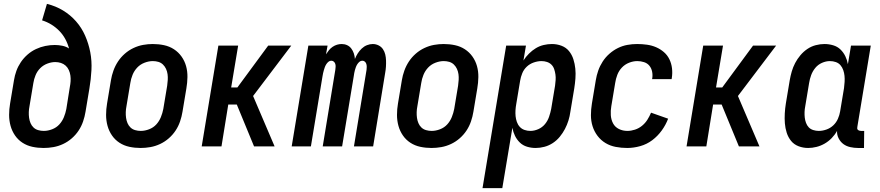

<svg xmlns="http://www.w3.org/2000/svg" viewBox="-20 -755 4540 990"><path d="M205 8Q175 8 147 2Q119 -4 96 -19Q73 -34 57.5 -56.5Q42 -79 34.5 -106Q27 -133 27 -162.5Q27 -192 32 -221L52 -341Q56 -366 64.5 -389.5Q73 -413 87.5 -434.5Q102 -456 122 -473.5Q142 -491 165.5 -502Q189 -513 213.5 -518Q238 -523 262 -523Q282 -523 301.5 -519Q321 -515 336 -505Q329 -531 316.5 -554Q304 -577 286 -595.5Q268 -614 245.5 -628Q223 -642 197 -650L222 -735Q267 -724 305 -701Q343 -678 372 -645Q401 -612 419 -571Q437 -530 445.5 -485.5Q454 -441 451.5 -393.5Q449 -346 441 -299L421 -179Q417 -154 408.5 -129Q400 -104 385.5 -82Q371 -60 350.5 -42Q330 -24 305.5 -12.5Q281 -1 255.5 3.5Q230 8 205 8ZM206 -80Q227 -80 249 -88.5Q271 -97 286 -113.5Q301 -130 309.5 -151Q318 -172 322 -193L340 -306Q343 -321 344 -336Q345 -351 343 -365.5Q341 -380 335 -393.5Q329 -407 318.5 -416.5Q308 -426 294 -430.5Q280 -435 265 -435Q245 -435 224 -427Q203 -419 187.5 -403.5Q172 -388 163.5 -367.5Q155 -347 152 -327L132 -207Q129 -192 128.5 -177Q128 -162 130 -147.5Q132 -133 137.5 -120Q143 -107 153 -97.5Q163 -88 177 -84Q191 -80 206 -80Z M705 8Q675 8 647 2Q619 -4 596 -19Q573 -34 557.5 -56.5Q542 -79 534.5 -106Q527 -133 527 -162.5Q527 -192 532 -221L552 -341Q556 -366 565 -391Q574 -416 588.5 -438Q603 -460 623.5 -478Q644 -496 668.5 -507.5Q693 -519 718 -523.5Q743 -528 768 -528Q798 -528 826 -522Q854 -516 877 -501Q900 -486 916 -463.5Q932 -441 939.5 -414Q947 -387 946.5 -357.5Q946 -328 941 -299L921 -179Q917 -154 908.5 -129Q900 -104 885.5 -82Q871 -60 850.5 -42Q830 -24 805.5 -12.5Q781 -1 755.5 3.5Q730 8 705 8ZM706 -80Q727 -80 749 -88.5Q771 -97 786 -113.5Q801 -130 809.5 -151Q818 -172 822 -193L842 -313Q844 -328 845 -343Q846 -358 844 -372.5Q842 -387 836 -400Q830 -413 820 -422.5Q810 -432 796.5 -436Q783 -440 768 -440Q747 -440 725 -431.5Q703 -423 687.5 -406.5Q672 -390 663.5 -369Q655 -348 652 -327L632 -207Q629 -192 628.5 -177Q628 -162 630 -147.5Q632 -133 637.5 -120Q643 -107 653 -97.5Q663 -88 677 -84Q691 -80 706 -80Z M1020 0 1106 -520H1208L1172 -304H1204L1363 -520H1482L1285 -260L1396 0H1290L1201 -216H1157L1122 0Z M1484 0 1570 -520H1669L1661 -475Q1668 -486 1676 -496Q1684 -506 1695 -513.5Q1706 -521 1718 -524.5Q1730 -528 1742 -528Q1757 -528 1770 -522Q1783 -516 1791.5 -504.5Q1800 -493 1804.5 -479.5Q1809 -466 1810 -451Q1816 -466 1824.5 -479.5Q1833 -493 1845 -504.5Q1857 -516 1872 -522Q1887 -528 1902 -528Q1918 -528 1932 -521Q1946 -514 1954.5 -501.5Q1963 -489 1966.5 -474Q1970 -459 1970.5 -443Q1971 -427 1970 -411Q1969 -395 1966 -379L1904 0H1805L1870 -395Q1871 -403 1871 -410.5Q1871 -418 1869 -425Q1867 -432 1861.5 -437Q1856 -442 1848 -442Q1840 -442 1833.5 -436.5Q1827 -431 1822.5 -424Q1818 -417 1815 -409Q1812 -401 1810 -393.5Q1808 -386 1806.5 -378Q1805 -370 1804 -362L1744 0H1644L1709 -395Q1710 -403 1710.5 -410.5Q1711 -418 1709 -425Q1707 -432 1701.5 -437Q1696 -442 1688 -442Q1680 -442 1673.5 -436.5Q1667 -431 1662.5 -424Q1658 -417 1655 -409Q1652 -401 1650 -393.5Q1648 -386 1646 -378Q1644 -370 1643 -362L1583 0Z M2205 8Q2175 8 2147 2Q2119 -4 2096 -19Q2073 -34 2057.5 -56.5Q2042 -79 2034.5 -106Q2027 -133 2027 -162.5Q2027 -192 2032 -221L2052 -341Q2056 -366 2065 -391Q2074 -416 2088.5 -438Q2103 -460 2123.5 -478Q2144 -496 2168.5 -507.5Q2193 -519 2218 -523.5Q2243 -528 2268 -528Q2298 -528 2326 -522Q2354 -516 2377 -501Q2400 -486 2416 -463.5Q2432 -441 2439.5 -414Q2447 -387 2446.5 -357.5Q2446 -328 2441 -299L2421 -179Q2417 -154 2408.5 -129Q2400 -104 2385.5 -82Q2371 -60 2350.5 -42Q2330 -24 2305.5 -12.5Q2281 -1 2255.5 3.5Q2230 8 2205 8ZM2206 -80Q2227 -80 2249 -88.5Q2271 -97 2286 -113.5Q2301 -130 2309.5 -151Q2318 -172 2322 -193L2342 -313Q2344 -328 2345 -343Q2346 -358 2344 -372.5Q2342 -387 2336 -400Q2330 -413 2320 -422.5Q2310 -432 2296.5 -436Q2283 -440 2268 -440Q2247 -440 2225 -431.5Q2203 -423 2187.5 -406.5Q2172 -390 2163.5 -369Q2155 -348 2152 -327L2132 -207Q2129 -192 2128.5 -177Q2128 -162 2130 -147.5Q2132 -133 2137.5 -120Q2143 -107 2153 -97.5Q2163 -88 2177 -84Q2191 -80 2206 -80Z M2468 215 2590 -520H2692L2679 -443Q2691 -462 2707.5 -478.5Q2724 -495 2743 -506.5Q2762 -518 2783.5 -523Q2805 -528 2826 -528Q2852 -528 2875.5 -519Q2899 -510 2914 -491.5Q2929 -473 2936.5 -449.5Q2944 -426 2946.5 -401Q2949 -376 2947 -350Q2945 -324 2941 -299L2921 -179Q2918 -156 2911 -133.5Q2904 -111 2893 -90Q2882 -69 2866.5 -50Q2851 -31 2830.5 -17.5Q2810 -4 2787 2Q2764 8 2742 8Q2719 8 2697.5 1.5Q2676 -5 2660.5 -20Q2645 -35 2635.5 -54.5Q2626 -74 2622 -96L2570 215ZM2715 -80Q2735 -80 2755.5 -89Q2776 -98 2790 -115Q2804 -132 2811 -152.5Q2818 -173 2822 -193L2842 -313Q2844 -328 2845 -342.5Q2846 -357 2844 -371Q2842 -385 2837.5 -398.5Q2833 -412 2823.5 -421.5Q2814 -431 2800.5 -435.5Q2787 -440 2772 -440Q2753 -440 2732.5 -433Q2712 -426 2696.5 -411.5Q2681 -397 2673 -377.5Q2665 -358 2662 -339L2642 -219Q2639 -203 2638 -187Q2637 -171 2638.5 -156Q2640 -141 2645 -126.5Q2650 -112 2660 -101Q2670 -90 2684.5 -85Q2699 -80 2715 -80Z M3214 8Q3184 8 3155 2.5Q3126 -3 3102 -17.5Q3078 -32 3061 -54.5Q3044 -77 3035.5 -104Q3027 -131 3027 -161Q3027 -191 3032 -221L3052 -341Q3056 -366 3064.5 -390.5Q3073 -415 3087.5 -437.5Q3102 -460 3122.5 -478Q3143 -496 3166.5 -507.5Q3190 -519 3215 -523.5Q3240 -528 3265 -528Q3291 -528 3316 -524.5Q3341 -521 3363 -511.5Q3385 -502 3403 -486.5Q3421 -471 3431.5 -449.5Q3442 -428 3445 -403Q3448 -378 3444 -353L3443 -347H3342L3343 -350Q3346 -368 3342.5 -385.5Q3339 -403 3328.5 -416Q3318 -429 3301 -434.5Q3284 -440 3266 -440Q3245 -440 3223.5 -431.5Q3202 -423 3186.5 -406.5Q3171 -390 3163 -369Q3155 -348 3152 -327L3132 -207Q3128 -184 3129.5 -161Q3131 -138 3141 -119Q3151 -100 3171 -90Q3191 -80 3215 -80Q3234 -80 3254 -86.5Q3274 -93 3290.5 -106.5Q3307 -120 3318 -137.5Q3329 -155 3337 -174L3425 -143Q3413 -111 3392 -82Q3371 -53 3343 -32Q3315 -11 3281 -1.5Q3247 8 3214 8Z M3520 0 3606 -520H3708L3672 -304H3704L3863 -520H3982L3785 -260L3896 0H3790L3701 -216H3657L3622 0Z M4147 8Q4121 8 4097.5 -1Q4074 -10 4059 -28.5Q4044 -47 4036.5 -70.5Q4029 -94 4027 -119Q4025 -144 4026.5 -170Q4028 -196 4032 -221L4052 -341Q4056 -364 4062.5 -386.5Q4069 -409 4080 -430Q4091 -451 4107 -470Q4123 -489 4143 -502.5Q4163 -516 4186 -522Q4209 -528 4231 -528Q4254 -528 4276 -521.5Q4298 -515 4313.5 -500Q4329 -485 4338.5 -465.5Q4348 -446 4352 -424L4368 -520H4470L4401 -103Q4400 -98 4400 -93.5Q4400 -89 4403 -86Q4406 -83 4410.5 -81.5Q4415 -80 4419 -80H4436L4435 8H4404Q4384 8 4364 3.5Q4344 -1 4329 -12Q4314 -23 4304.5 -41Q4295 -59 4296 -80Q4285 -60 4268.5 -43Q4252 -26 4232 -14.5Q4212 -3 4190 2.5Q4168 8 4147 8ZM4202 -80Q4221 -80 4241 -87Q4261 -94 4276.5 -108.5Q4292 -123 4300.5 -142.5Q4309 -162 4312 -181L4332 -301Q4334 -317 4335 -333Q4336 -349 4334.5 -364Q4333 -379 4328 -393.5Q4323 -408 4313.5 -419Q4304 -430 4289.5 -435Q4275 -440 4259 -440Q4239 -440 4218.5 -431Q4198 -422 4184 -405Q4170 -388 4162.5 -367.5Q4155 -347 4152 -327L4132 -207Q4129 -192 4128.5 -177.5Q4128 -163 4129.5 -149Q4131 -135 4136 -121.5Q4141 -108 4150 -98.5Q4159 -89 4173 -84.5Q4187 -80 4202 -80Z"/></svg>

Font: Iosevka Curly Semibold
Style: Italic
Weight: 600
Italic angle: -9°
Monospace: yes
Designer: Belleve Invis
Foundry: Belleve Invis
Version: Version 22.1.2; ttfautohint (v1.8.4)